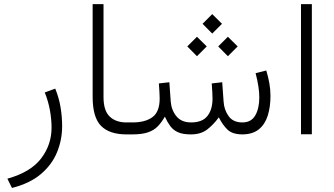

<svg xmlns="http://www.w3.org/2000/svg" viewBox="-20 -658 1634 940"><path d="M250.5 -224.1Q269 -178.7 276.6 -132.3Q284.2 -85.9 284.2 -40.5Q284.2 26.9 259 87.9Q233.9 148.9 179.7 194.6Q125.5 240.2 38.6 262.2L16.1 216.8Q129.9 185.1 181.2 117.9Q232.4 50.8 232.4 -32.7Q232.4 -73.2 224.6 -117.2Q216.8 -161.1 199.2 -205.6Z M613.8 0H599.1Q516.1 0 474.9 -41.5Q433.6 -83 433.6 -183.1V-637.7H486.8V-182.6Q486.8 -116.7 516.8 -87.6Q546.9 -58.6 599.1 -58.6H613.8Z M971.7 -541.5 1019 -588.9 1066.9 -541.5 1019 -493.7ZM1048.3 -430.7 1095.7 -478 1143.6 -430.7 1095.7 -382.8ZM897 -430.7 944.3 -478 992.2 -430.7 944.3 -382.8ZM1167 -58.6Q1209.5 -58.6 1229.5 -92.5Q1249.5 -126.5 1249.5 -181.6Q1249.5 -230 1231.4 -299.8L1283.7 -313Q1293.5 -280.3 1298.8 -249.8Q1304.2 -219.2 1304.2 -189Q1304.2 -134.3 1290.8 -91.8Q1277.3 -49.3 1247.3 -24.9Q1217.3 -0.5 1167.5 0Q1118.2 0 1094 -23.2Q1069.8 -46.4 1051.3 -83.5Q1024.9 -47.4 993.9 -23.7Q962.9 0 914.6 0Q874.5 0 851.1 -10.7Q827.6 -21.5 813.5 -40.8Q799.3 -60.1 787.1 -86.9Q771.5 -59.6 752.9 -40Q734.4 -20.5 705.1 -10.3Q675.8 0 627.9 0H594.2V-58.6H628.9Q691.4 -58.6 726.6 -84.7Q761.7 -110.8 761.7 -175.3Q761.7 -186.5 760.7 -205.3Q759.8 -224.1 757.8 -249.5L809.1 -255.4L815.9 -160.6Q819.3 -118.2 844 -88.4Q868.7 -58.6 915.5 -58.6Q970.7 -58.6 995.6 -90.3Q1020.5 -122.1 1020.5 -175.3Q1020.5 -186.5 1019.5 -205.1Q1018.6 -223.6 1016.6 -249.5L1067.9 -255.4L1074.7 -160.6Q1077.1 -120.6 1099.1 -89.6Q1121.1 -58.6 1167 -58.6Z M1453.6 -637.7H1506.8V-0.5H1453.6Z"/></svg>

Font: Vazir Thin
Style: Thin
Weight: 100
Designer: Saber Rastikerdar
Foundry: Saber Rastikerdar
Version: Version 30.0.0